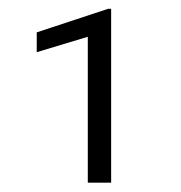

<svg xmlns="http://www.w3.org/2000/svg" viewBox="-20 -732 401 426"><path d="M226.6 -326.7H174.8V-650.4L61.5 -616.2V-660.2L219.7 -712.4H226.6Z"/></svg>

Font: RobotoInd Light
Style: Regular
Weight: 300
Designer: Google
Version: Version 2.001151; 2014